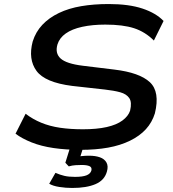

<svg xmlns="http://www.w3.org/2000/svg" viewBox="-20 -734 860 952"><path d="M379 9Q307 9 245.5 0Q184 -9 136.5 -28Q89 -47 57 -71L107 -170Q142 -143 184.5 -125.5Q227 -108 278 -100.5Q329 -93 391 -93Q460 -93 509 -104Q558 -115 587 -136.5Q616 -158 625 -185Q635 -227 621 -247.5Q607 -268 576 -276.5Q545 -285 500 -290L338 -308Q203 -325 161 -382.5Q119 -440 142 -528Q157 -576 190 -611Q223 -646 272 -669.5Q321 -693 383 -703.5Q445 -714 519 -714Q619 -714 686.5 -691.5Q754 -669 791 -630L743 -533Q700 -576 645 -594Q590 -612 502 -612Q438 -612 387.5 -601Q337 -590 306 -568Q275 -546 265 -514Q252 -470 280.5 -444Q309 -418 391 -408L547 -389Q672 -374 723 -326.5Q774 -279 748 -172Q734 -127 703.5 -93.5Q673 -60 625 -36.5Q577 -13 516 -2Q455 9 379 9ZM338 198Q306 198 274 193Q242 188 224 177L255 123Q278 133 299.5 138Q321 143 352 143Q389 143 408.5 135.5Q428 128 433 112Q437 96 424 90Q411 84 385 84Q372 84 355 85Q338 86 321 91L304 73L333 -20H398L373 59L346 47Q366 42 384.5 40Q403 38 421 38Q453 38 475.5 46Q498 54 508 72Q518 90 510 117Q498 160 453.5 179Q409 198 338 198Z"/></svg>

Font: Nunito Sans 7pt Expanded SemiBold
Style: Italic
Weight: 600
Width: 7
Italic angle: -9°
Designer: Vernon Adams
Foundry: Vernon Adams
Version: Version 3.101;gftools[0.9.27]